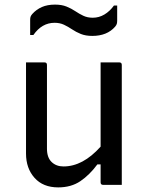

<svg xmlns="http://www.w3.org/2000/svg" viewBox="-20 -803 640 834"><path d="M173 -532Q184 -532 184 -521V-157Q184 -119 204 -99.5Q224 -80 256 -80Q340 -80 417 -166V-532H498Q509 -532 509 -521V0H428Q417 0 417 -11V-89H403Q369 -43 329 -16Q289 11 233 11Q167 11 130 -30.5Q93 -72 93 -136V-532ZM383 -726Q410 -726 433.5 -740Q457 -754 475 -779H489V-713Q489 -706 487.5 -700Q486 -694 480 -687Q445 -647 381 -647Q352 -647 331 -655.5Q310 -664 293 -675.5Q276 -687 258 -695.5Q240 -704 217 -704Q162 -704 125 -651H111V-717Q111 -724 112.5 -729.5Q114 -735 120 -742Q138 -762 162 -772.5Q186 -783 219 -783Q248 -783 269 -774.5Q290 -766 307 -754.5Q324 -743 342 -734.5Q360 -726 383 -726Z"/></svg>

Font: Recursive Mn Lnr St
Style: Regular
Weight: 400
Monospace: yes
Version: Version 1.079;hotconv 1.0.112;makeotfexe 2.5.65598; ttfautoh